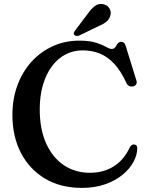

<svg xmlns="http://www.w3.org/2000/svg" viewBox="-20 -920 740 959"><path d="M665.5 -180.5Q665.5 -146 646.5 -111Q627.5 -76 591.8 -46.8Q556 -17.5 505 0.5Q454 18.5 389.5 18.5Q282 18.5 204.2 -28.2Q126.5 -75 84.2 -157Q42 -239 42 -345.5Q42 -426 67 -493.8Q92 -561.5 137.2 -611.5Q182.5 -661.5 243.5 -689.2Q304.5 -717 376.5 -717Q427.5 -717 459.2 -706.8Q491 -696.5 509.2 -686Q527.5 -675.5 537.5 -675.5Q550 -675.5 555.8 -684.5Q561.5 -693.5 567.8 -702.2Q574 -711 586 -711Q594 -711 599.5 -706Q605 -701 608.5 -688.5L661.5 -517.5Q665 -506.5 659.8 -498.2Q654.5 -490 643.5 -488Q633 -486.5 624.5 -490.8Q616 -495 611.5 -505.5Q584 -565.5 550.8 -601.2Q517.5 -637 478.2 -652.8Q439 -668.5 392.5 -668.5Q346 -668.5 306.8 -647.8Q267.5 -627 239 -588.5Q210.5 -550 194.5 -496Q178.5 -442 178.5 -375Q178.5 -273 211.2 -202Q244 -131 300.2 -94Q356.5 -57 428.5 -57Q498.5 -57 549.2 -89.8Q600 -122.5 627 -181.5Q632.5 -192 638.5 -195.8Q644.5 -199.5 652 -198Q659 -197 662.2 -192.5Q665.5 -188 665.5 -180.5ZM418.5 -851.5Q436.5 -877 454.8 -890.5Q473 -904 496 -899Q517 -894.5 526.5 -878.2Q536 -862 532 -845.5Q527.5 -825 512 -812.2Q496.5 -799.5 471.5 -789L375.5 -742.5Q369.5 -740 362.5 -740.5Q355.5 -741 351.5 -745.5Q347 -750.5 349 -756.2Q351 -762 355 -767.5Z"/></svg>

Font: Fraunces Medium
Style: Regular
Weight: 500
Version: Version 1.000;[b76b70a41]